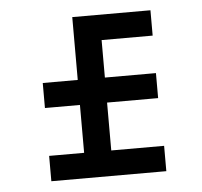

<svg xmlns="http://www.w3.org/2000/svg" viewBox="-40 -481 550 523"><g transform="rotate(-5 235.0 -220.0)"><path d="M80.1 -69.3H175.8V-200.2H80.1V-268.6H175.8V-440.4H389.6V-371.1H250V-268.6H389.6V-200.2H250V-69.3H394.5V0H80.1Z"/></g></svg>

Font: Geo
Style: Regular
Weight: 500
Version: Version 001.2